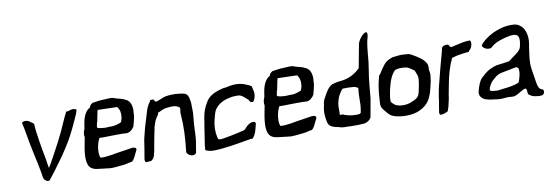

<svg xmlns="http://www.w3.org/2000/svg" viewBox="-55 -1091 4315 1503"><g transform="rotate(-10 2102.0 -339.0)"><path d="M111 -477 118 -444C120 -436 121 -427 123 -419C135 -343 152 -259 168 -186L176 -151C181 -130 186 -94 191 -73C195 -59 194 -52 197 -33C200 -6 227 12 244 5C262 -14 320 -91 373 -166C396 -201 415 -228 440 -270C463 -309 476 -336 495 -375C509 -403 520 -431 533 -458C538 -469 544 -482 547 -496L549 -505C535 -517 505 -516 487 -505L467 -504C435 -444 409 -371 377 -312L359 -276C318 -199 282 -131 261 -99C258 -96 258 -93 257 -92V-95C252 -118 250 -135 246 -163C233 -231 206 -375 203 -451C200 -458 186 -467 178 -471C168 -483 149 -488 139 -487C129 -489 117 -483 111 -477Z M584 -345C574 -326 570 -301 575 -281C571 -257 567 -235 562 -213C549 -141 543 -64 583 -36C610 -16 646 -19 691 -12L718 -9C747 -3 798 -12 835 -15C860 -16 880 -26 904 -28C912 -29 925 -48 936 -71C945 -89 953 -108 955 -110C966 -129 943 -139 914 -133C897 -130 876 -127 849 -123C789 -116 726 -97 670 -102C668 -103 668 -105 667 -106C654 -141 663 -213 688 -256C694 -256 700 -255 708 -255C736 -255 805 -256 833 -257C845 -257 856 -256 867 -257C874 -256 881 -256 887 -256C891 -256 897 -256 905 -255C930 -256 953 -277 965 -298C973 -324 978 -349 984 -376C985 -395 986 -413 987 -431C985 -472 972 -502 939 -515C924 -524 900 -530 868 -538C856 -543 841 -549 822 -548C803 -548 780 -545 764 -545C740 -545 716 -540 693 -537C675 -537 660 -521 655 -503C606 -477 593 -413 584 -345ZM683 -345C684 -353 688 -366 689 -377C691 -380 691 -379 692 -381L708 -461C709 -466 710 -470 712 -474L854 -470C867 -470 872 -468 872 -460C884 -447 890 -420 886 -387L885 -379C883 -375 881 -364 876 -349C874 -347 868 -345 865 -343C846 -335 815 -326 790 -328C772 -329 759 -325 739 -327C720 -328 700 -330 686 -336C684 -338 683 -341 683 -345Z M1031 -185C1027 -159 1023 -134 1019 -108L1008 -43C1005 -28 1003 -8 1016 -5L1055 -8C1065 -13 1080 -30 1083 -44C1084 -51 1091 -72 1093 -85L1105 -153C1109 -178 1115 -203 1124 -248L1126 -261C1132 -281 1138 -299 1145 -316C1152 -330 1161 -342 1170 -355C1171 -359 1172 -366 1174 -371C1175 -372 1178 -373 1183 -374C1201 -382 1223 -395 1253 -397C1272 -399 1291 -400 1307 -399C1324 -396 1338 -390 1349 -380C1351 -372 1349 -359 1346 -342C1355 -221 1350 -145 1337 -28C1338 -22 1341 -17 1345 -14C1353 -2 1371 4 1382 5C1393 6 1407 0 1412 -9L1428 -104C1434 -156 1433 -234 1438 -262L1443 -322V-347C1443 -357 1443 -368 1442 -378C1445 -397 1437 -436 1434 -446C1429 -464 1419 -475 1406 -480C1366 -492 1305 -495 1256 -487C1226 -480 1199 -464 1180 -460C1169 -457 1165 -461 1161 -469C1162 -481 1151 -480 1136 -479C1131 -479 1128 -477 1127 -469C1125 -466 1123 -464 1121 -461C1105 -440 1094 -412 1085 -378L1071 -333L1053 -273C1046 -244 1038 -214 1031 -185Z M1520 -247 1512 -200 1494 -83C1491 -66 1488 -48 1488 -30L1487 -18C1501 -9 1529 -2 1555 -3H1563L1578 -4C1593 -4 1611 -6 1629 -8C1711 -16 1776 -30 1851 -42H1867C1882 -57 1893 -78 1900 -104L1913 -154C1913 -162 1906 -170 1897 -170C1881 -171 1865 -165 1856 -157L1846 -150L1820 -123C1817 -121 1814 -120 1811 -118C1778 -110 1753 -104 1723 -98C1695 -93 1652 -83 1624 -81H1613C1602 -81 1599 -91 1597 -101C1588 -141 1586 -187 1602 -248C1609 -279 1617 -302 1625 -316C1647 -348 1683 -375 1735 -386C1753 -390 1768 -394 1791 -394H1817C1835 -393 1850 -380 1860 -372C1868 -365 1880 -355 1889 -347C1893 -335 1900 -324 1916 -324C1924 -324 1933 -337 1937 -353C1944 -376 1945 -399 1938 -418C1936 -428 1933 -437 1932 -445C1928 -453 1908 -460 1891 -467C1869 -477 1844 -484 1808 -484C1779 -484 1755 -478 1729 -473C1717 -473 1701 -470 1691 -466C1639 -453 1589 -430 1564 -381C1544 -348 1532 -318 1523 -269Z M2014 -345C2004 -326 2000 -301 2005 -281C2001 -257 1997 -235 1992 -213C1979 -141 1973 -64 2013 -36C2040 -16 2076 -19 2121 -12L2148 -9C2177 -3 2228 -12 2265 -15C2290 -16 2310 -26 2334 -28C2342 -29 2355 -48 2366 -71C2375 -89 2383 -108 2385 -110C2396 -129 2373 -139 2344 -133C2327 -130 2306 -127 2279 -123C2219 -116 2156 -97 2100 -102C2098 -103 2098 -105 2097 -106C2084 -141 2093 -213 2118 -256C2124 -256 2130 -255 2138 -255C2166 -255 2235 -256 2263 -257C2275 -257 2286 -256 2297 -257C2304 -256 2311 -256 2317 -256C2321 -256 2327 -256 2335 -255C2360 -256 2383 -277 2395 -298C2403 -324 2408 -349 2414 -376C2415 -395 2416 -413 2417 -431C2415 -472 2402 -502 2369 -515C2354 -524 2330 -530 2298 -538C2286 -543 2271 -549 2252 -548C2233 -548 2210 -545 2194 -545C2170 -545 2146 -540 2123 -537C2105 -537 2090 -521 2085 -503C2036 -477 2023 -413 2014 -345ZM2113 -345C2114 -353 2118 -366 2119 -377C2121 -380 2121 -379 2122 -381L2138 -461C2139 -466 2140 -470 2142 -474L2284 -470C2297 -470 2302 -468 2302 -460C2314 -447 2320 -420 2316 -387L2315 -379C2313 -375 2311 -364 2306 -349C2304 -347 2298 -345 2295 -343C2276 -335 2245 -326 2220 -328C2202 -329 2189 -325 2169 -327C2150 -328 2130 -330 2116 -336C2114 -338 2113 -341 2113 -345Z M2463 -202C2449 -152 2455 -106 2463 -71C2470 -29 2508 -21 2552 -13C2571 -2 2614 -7 2649 -4C2684 -3 2718 -4 2752 -7C2774 -11 2796 -27 2805 -45L2831 -191C2839 -263 2842 -336 2856 -413L2865 -476L2872 -551C2874 -577 2878 -606 2883 -635C2887 -656 2898 -680 2894 -698C2893 -711 2882 -711 2867 -701C2845 -685 2820 -652 2815 -622C2803 -563 2793 -500 2781 -441C2743 -403 2692 -373 2626 -367C2599 -365 2573 -359 2551 -351C2520 -332 2503 -302 2480 -258C2470 -243 2465 -225 2463 -202ZM2584 -229C2590 -254 2614 -290 2629 -305C2659 -306 2689 -306 2714 -303C2732 -301 2741 -296 2751 -288C2740 -201 2751 -178 2740 -117L2736 -94C2726 -83 2714 -85 2696 -85C2677 -85 2660 -87 2645 -90C2631 -94 2608 -98 2596 -106H2572C2572 -111 2572 -117 2573 -123V-156C2572 -174 2575 -198 2584 -229Z M2912 -289C2909 -273 2907 -257 2905 -239L2903 -222L2898 -155C2898 -148 2897 -142 2897 -135C2897 -104 2916 -86 2934 -65C2947 -48 2962 -33 2985 -25C3040 -5 3139 -2 3198 -34C3229 -49 3252 -70 3267 -91C3277 -106 3290 -133 3298 -159C3306 -187 3313 -216 3319 -246C3321 -258 3323 -274 3325 -294C3326 -305 3322 -321 3320 -336C3323 -355 3322 -372 3314 -386C3302 -406 3288 -422 3266 -436C3254 -444 3231 -460 3214 -469C3204 -472 3197 -481 3183 -482C3165 -484 3142 -486 3123 -486C3106 -484 3095 -484 3073 -481C3067 -481 3060 -480 3055 -479C3035 -472 3018 -464 3000 -451C2981 -432 2961 -404 2939 -367L2929 -358C2924 -340 2918 -317 2912 -289ZM2985 -187C2988 -203 2990 -219 2994 -235C3009 -304 3031 -351 3057 -375C3059 -376 3061 -378 3063 -379C3067 -380 3075 -382 3083 -383C3100 -387 3123 -384 3142 -383C3144 -383 3144 -382 3146 -382C3164 -380 3188 -362 3203 -351C3207 -349 3208 -347 3210 -345C3216 -328 3227 -306 3228 -291C3229 -273 3226 -252 3222 -229C3218 -208 3214 -188 3209 -169C3199 -131 3180 -125 3139 -107C3100 -90 3044 -91 3012 -109C3003 -115 2989 -129 2982 -138C2981 -154 2982 -170 2985 -187Z M3360 -115C3357 -90 3354 -68 3350 -48L3342 0C3339 15 3340 28 3352 30C3373 29 3394 21 3409 12C3412 2 3418 -14 3421 -25C3422 -33 3428 -54 3430 -64C3435 -84 3437 -100 3439 -116C3445 -142 3447 -161 3453 -189C3467 -266 3486 -333 3515 -393C3527 -396 3539 -400 3554 -404C3582 -409 3617 -415 3651 -417L3657 -427C3681 -444 3690 -490 3676 -504C3634 -504 3591 -493 3555 -485C3528 -477 3512 -473 3510 -492C3502 -504 3490 -505 3468 -499C3458 -495 3452 -490 3449 -477L3446 -461C3422 -373 3398 -286 3376 -196L3370 -170Z M3673 -95C3671 -82 3672 -69 3680 -57C3698 -29 3732 -22 3774 -17C3795 -17 3807 -9 3842 -11C3865 -11 3894 -17 3917 -13C3923 -12 3929 -12 3935 -12C3982 -16 4037 -81 4047 -47C4051 -32 4046 -11 4057 -6C4073 7 4089 15 4124 18C4128 18 4134 19 4140 19C4157 20 4173 15 4176 0C4180 -14 4177 -24 4168 -29L4161 -30C4130 -42 4130 -98 4123 -134C4118 -170 4106 -217 4110 -263L4112 -290C4114 -312 4120 -350 4123 -371L4127 -393C4140 -467 4118 -530 4073 -555C4055 -565 4042 -567 4013 -567C3968 -567 3937 -559 3893 -543C3856 -529 3809 -502 3778 -470C3772 -465 3762 -454 3760 -445C3770 -424 3797 -412 3818 -415L3829 -416C3834 -420 3837 -424 3841 -427C3866 -448 3895 -462 3948 -476C3979 -483 4015 -493 4038 -483C4067 -477 4064 -427 4052 -384C4045 -352 3992 -324 3950 -290C3915 -284 3883 -280 3849 -276C3810 -267 3771 -247 3742 -220C3735 -212 3727 -206 3720 -200C3698 -179 3683 -135 3673 -95ZM3762 -93 3765 -109C3766 -117 3773 -128 3780 -140C3792 -161 3804 -168 3822 -184C3837 -198 3855 -207 3874 -211C3914 -219 3955 -227 3992 -234C3999 -235 4007 -231 4012 -224C4022 -194 4006 -141 3994 -113C3956 -95 3907 -90 3862 -85C3843 -82 3828 -80 3818 -80C3800 -82 3766 -81 3762 -93Z"/></g></svg>

Font: Vapor
Style: Obl
Weight: 400
Foundry: Cannot Into Space Fonts
Version: Version 0.179